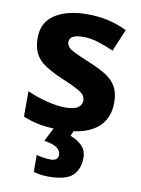

<svg xmlns="http://www.w3.org/2000/svg" viewBox="-89 -616 674 917"><g transform="rotate(10 248.5 -158.0)"><path d="M459 -162Q459 -79 400.5 -34.5Q342 10 226 10Q169 10 128 2.5Q87 -5 46 -22V-145Q90 -125 141 -112Q192 -99 231 -99Q275 -99 293.5 -112Q312 -125 312 -146Q312 -160 304.5 -171Q297 -182 272 -196Q247 -210 194 -232Q143 -254 110 -275.5Q77 -297 61 -327.5Q45 -358 45 -404Q45 -480 104 -518Q163 -556 261 -556Q312 -556 358 -546Q404 -536 453 -513L408 -406Q368 -423 332 -434.5Q296 -446 259 -446Q226 -446 209.5 -437Q193 -428 193 -410Q193 -397 201.5 -386.5Q210 -376 234.5 -364Q259 -352 307 -332Q354 -313 388 -292.5Q422 -272 440.5 -241.5Q459 -211 459 -162ZM360 122Q360 178 327.5 209Q295 240 209 240Q187 240 169.5 237Q152 234 138 230V148Q152 152 172.5 155Q193 158 208 158Q222 158 232.5 151.5Q243 145 243 128Q243 110 225 96Q207 82 162 75L200 0H294L281 30Q311 40 335.5 62.5Q360 85 360 122Z"/></g></svg>

Font: Noto Sans New Tai Lue
Style: Bold
Weight: 700
Version: Version 2.003